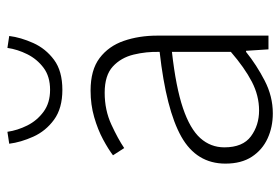

<svg xmlns="http://www.w3.org/2000/svg" viewBox="-142 -620 774 531"><g transform="rotate(-90 245.5 -355.0)"><path d="M197 12Q159 12 127.5 -2.5Q96 -17 77 -46Q58 -75 58 -119Q58 -199 132.5 -241Q207 -283 367 -301Q368 -338 359.5 -373Q351 -408 326.5 -430.5Q302 -453 254 -453Q206 -453 166 -434.5Q126 -416 101 -399L81 -430Q98 -443 125 -457.5Q152 -472 186.5 -482Q221 -492 260 -492Q317 -492 350 -467Q383 -442 397.5 -400Q412 -358 412 -307V0H374L370 -62H367Q331 -33 287.5 -10.5Q244 12 197 12ZM205 -26Q246 -26 284.5 -46Q323 -66 367 -104V-267Q269 -256 211.5 -236.5Q154 -217 128.5 -188.5Q103 -160 103 -122Q103 -71 133.5 -48.5Q164 -26 205 -26ZM262 -570Q211 -570 179.5 -593Q148 -616 132.5 -650.5Q117 -685 113 -717L146 -722Q150 -694 163.5 -667Q177 -640 201.5 -622Q226 -604 262 -604Q299 -604 323 -622Q347 -640 360.5 -667Q374 -694 378 -722L411 -717Q407 -685 391.5 -650.5Q376 -616 345 -593Q314 -570 262 -570Z"/></g></svg>

Font: Mada Light
Style: Regular
Weight: 300
Designer: Khaled Hosny
Version: Version 1.5